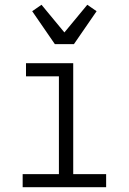

<svg xmlns="http://www.w3.org/2000/svg" viewBox="-20 -785 540 805"><path d="M75 0V-55H227V-465H89V-520H287V-55H425V0ZM210 -600 115 -738 154 -765 250 -649 346 -765 385 -738 290 -600Z"/></svg>

Font: Iosevka Curly Slab Light
Style: Regular
Weight: 300
Monospace: yes
Designer: Belleve Invis
Foundry: Belleve Invis
Version: Version 22.1.2; ttfautohint (v1.8.4)